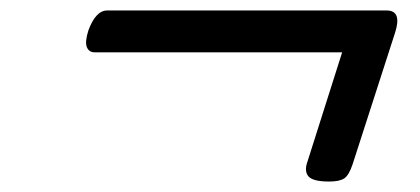

<svg xmlns="http://www.w3.org/2000/svg" viewBox="-20 -498 803 367"><path d="M609 -151Q578 -151 569.5 -161Q561 -171 568 -190L634 -398H161Q150 -398 146 -408Q142 -418 149 -440Q163 -478 185 -478H719Q749 -478 735 -435L654 -184Q647 -163 638 -157Q629 -151 609 -151Z"/></svg>

Font: Playwrite SK
Style: Regular
Weight: 400
Designer: Veronika Burian, José Scaglione
Foundry: TypeTogether
Version: Version 1.002